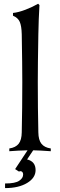

<svg xmlns="http://www.w3.org/2000/svg" viewBox="-20 -801 318 1017"><path d="M60.1 94.7 126 -4.9Q79.1 -3.9 29.3 0V-14.6Q63 -19.5 78.9 -39.6Q94.7 -59.6 95.2 -100.1Q98.1 -227.1 98.1 -366.2Q98.1 -455.1 95.2 -619.1Q94.2 -663.1 84.7 -685.1Q75.2 -707 48.8 -717.8V-732.4Q78.1 -735.4 115.5 -749.8Q152.8 -764.2 182.1 -781.2L189 -773.9Q184.6 -700.7 183.1 -618.7Q180.2 -456.1 180.2 -366.2Q180.2 -227.1 183.1 -100.1Q183.6 -59.6 199.5 -39.6Q215.3 -19.5 249 -14.6V0Q187 -4.4 155.8 -4.9L123.5 43.5Q168.5 54.2 168.5 100.1Q168.5 141.1 124 168Q79.1 195.3 6.8 195.3V170.9Q61.5 170.9 82 156.2Q102.5 142.6 102.5 123.5Q102.5 112.3 95.5 107.9Q88.4 103.5 80.6 107.9Z"/></svg>

Font: Flanker
Style: Regular
Weight: 400
Designer: Flanker
Foundry: Flanker
Version: Version 2.027